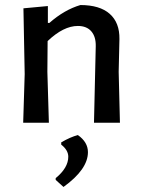

<svg xmlns="http://www.w3.org/2000/svg" viewBox="-20 -487 561 762"><path d="M170 -463V-396H176Q235 -448 299 -467Q376 -467 415.5 -432Q455 -397 454 -332L451 -202L456 0H353L360 -303Q361 -341 342.5 -362.5Q324 -384 289 -384Q232 -384 169 -324L168 -202L174 0H72L78 -193L73 -454ZM289 49Q329 77 329 117Q329 185 232 255L201 227V220Q251 179 251 135Q251 109 223 87V78Q259 57 289 49Z"/></svg>

Font: Alegreya Sans Medium
Style: Regular
Weight: 500
Designer: Juan Pablo del Peral
Foundry: Huerta Tipografica
Version: Version 2.007